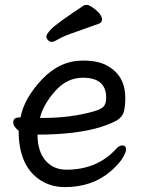

<svg xmlns="http://www.w3.org/2000/svg" viewBox="-20 -739 583 783"><path d="M155 -258Q266 -258 360 -284Q394 -294 403.5 -305.5Q413 -317 413 -341Q413 -422 318 -422Q252 -422 203.5 -366Q155 -310 143 -258ZM244 24Q191 24 148 -2Q56 -59 56 -206Q34 -223 34 -240Q34 -260 59 -260L64 -261Q78 -337 150.5 -414.5Q223 -492 319 -492Q383 -492 421 -469Q491 -428 491 -340Q491 -305 485 -283.5Q479 -262 458 -249Q437 -236 391 -221Q290 -190 133 -190Q133 -123 165 -85Q197 -47 251 -47Q374 -47 451 -129Q465 -146 478 -146Q494 -146 494 -130Q494 -117 479 -93Q464 -69 433 -42Q358 24 244 24ZM169 -591Q169 -599 189 -620.5Q209 -642 322 -717Q326 -719 334 -719Q343 -719 357 -709Q396 -682 396 -659Q396 -648 385 -643Q336 -625 288 -608.5Q240 -592 219.5 -580Q199 -568 191 -568Q183 -568 176 -575Q169 -582 169 -591Z"/></svg>

Font: LXGW WenKai Medium
Style: Regular
Weight: 500
Designer: LXGW / Fontworks Inc.
Foundry: LXGW / Fontworks Inc.
Version: Version 1.501; October 10, 2024